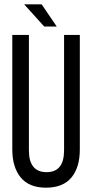

<svg xmlns="http://www.w3.org/2000/svg" viewBox="-20 -862 427 890"><path d="M92 -842H173L243 -739H185ZM350 -700V-169Q350 -86 311 -39Q272 8 193 8Q115 8 76 -39.5Q37 -87 37 -169V-700H114V-165Q114 -64 196 -64Q277 -64 277 -165V-700Z"/></svg>

Font: TypoPRO Bebas Neue
Style: Regular
Weight: 400
Designer: Ryoichi Tsunekawa
Foundry: Ryoichi Tsunekawa
Version: Version 001.003